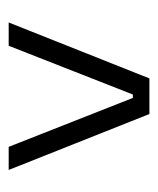

<svg xmlns="http://www.w3.org/2000/svg" viewBox="20 -700 372 453"><g transform="rotate(90 206.5 -473.0)"><path d="M164.5 -639H248.5L380.5 -307H326L210.5 -600H202.5L87.5 -307H32.5Z"/></g></svg>

Font: Anek Bangla Medium Light
Style: Regular
Weight: 300
Version: Version 1.003